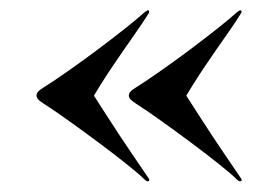

<svg xmlns="http://www.w3.org/2000/svg" viewBox="-20 -417 523 368"><path d="M50 -234Q50 -237.5 52.5 -240.8Q55 -244 61.5 -248Q84.5 -262.5 113.2 -282.8Q142 -303 170.2 -324.2Q198.5 -345.5 221.8 -364Q245 -382.5 257 -393.5Q260.5 -396 262 -396.8Q263.5 -397.5 265 -397Q266 -396 266 -394.5Q266 -393 264 -390Q253.5 -373 235.5 -347.5Q217.5 -322 195.5 -289.5Q173.5 -257 150.5 -217.5V-248.5Q166 -224.5 188 -190.2Q210 -156 231.2 -124.8Q252.5 -93.5 264 -76.5Q266 -74 266.2 -72.5Q266.5 -71 265 -70Q263.5 -69 261.5 -69.8Q259.5 -70.5 257 -73Q246.5 -83.5 223 -102.2Q199.5 -121 170 -143Q140.5 -165 111.8 -185.5Q83 -206 62 -219.5Q55 -224 52.5 -227.2Q50 -230.5 50 -234ZM227 -234Q227 -237.5 229.5 -240.8Q232 -244 238.5 -248Q261.5 -262.5 290.2 -282.8Q319 -303 347.2 -324.2Q375.5 -345.5 398.8 -364Q422 -382.5 434 -393.5Q437.5 -396 439 -396.8Q440.5 -397.5 442 -397Q443 -396 443 -394.5Q443 -393 441 -390Q430.5 -373 412.5 -347.5Q394.5 -322 372.5 -289.5Q350.5 -257 327.5 -217.5V-248.5Q343 -224.5 365 -190.2Q387 -156 408.2 -124.8Q429.5 -93.5 441 -76.5Q443 -74 443.2 -72.5Q443.5 -71 442 -70Q440.5 -69 438.5 -69.8Q436.5 -70.5 434 -73Q423.5 -83.5 400 -102.2Q376.5 -121 347 -143Q317.5 -165 288.8 -185.5Q260 -206 239 -219.5Q232 -224 229.5 -227.2Q227 -230.5 227 -234Z"/></svg>

Font: Fraunces 120pt SemiBold
Style: Regular
Weight: 600
Version: Version 1.000;[b76b70a41]